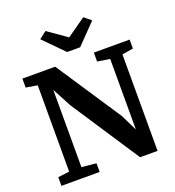

<svg xmlns="http://www.w3.org/2000/svg" viewBox="-170 -1116 1142 1250"><g transform="rotate(-20 401.5 -491.5)"><path d="M119 -668 40 -681V-743H267L565 -293L621 -179V-668L535 -681V-743H783V-681L706 -668V0H585L274 -473L204 -605V-70L305 -60V0H40V-60L119 -70ZM418 -891 549 -983 597 -944 463 -806H373L237 -944L287 -983Z"/></g></svg>

Font: Koeln Type Serif
Style: Bold
Weight: 700
Designer: Eben Sorkin
Foundry: Eben Sorkin
Version: Version 2.002